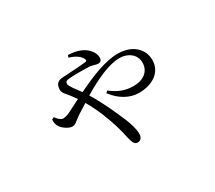

<svg xmlns="http://www.w3.org/2000/svg" viewBox="-120 -806 1240 1108"><g transform="rotate(-30 500.0 -251.5)"><path d="M416 -556C461 -543 486 -521 494 -503C500 -491 497 -486 486 -485C464 -482 407 -478 350 -475C326 -473 288 -478 281 -433C275 -404 291 -391 307 -372C317 -359 329 -344 344 -322L283 -291C257 -277 233 -267 216 -267C199 -267 183 -284 171 -301L156 -294C155 -271 158 -258 167 -245C180 -223 216 -200 238 -200C260 -200 271 -217 305 -240C326 -253 347 -267 370 -281C414 -206 442 -128 459 -73C474 -24 481 18 487 36C494 59 503 68 519 68C539 68 551 52 551 27C551 0 539 -42 524 -78C498 -139 460 -227 411 -307C502 -361 596 -407 669 -407C727 -407 772 -371 772 -318C772 -261 727 -226 662 -226C606 -226 564 -242 515 -280L503 -269C550 -206 611 -176 668 -176C759 -176 829 -222 829 -303C829 -378 768 -434 673 -434C590 -434 492 -394 387 -343C363 -376 333 -413 333 -428C333 -445 342 -448 364 -450C407 -453 473 -452 501 -450C520 -447 535 -440 548 -440C564 -440 573 -449 573 -468C573 -486 564 -506 548 -523C528 -546 488 -569 421 -571Z"/></g></svg>

Font: Noto Serif CJK JP
Style: Regular
Weight: 400
Designer: Ryoko NISHIZUKA 西塚涼子 (kana & ideographs); Frank Grießhammer (Latin, Greek & Cyrillic); Wenlong ZHANG 张文龙 (bopomofo); San
Foundry: Adobe Systems Incorporated
Version: Version 1.000;PS 1;hotconv 16.6.53;makeotf.lib2.5.65590